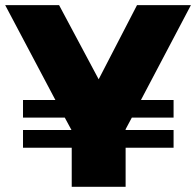

<svg xmlns="http://www.w3.org/2000/svg" viewBox="-20 -721 757 741"><path d="M716.8 -701.2 523.9 -335H649.9V-267.1H488.8L464.8 -222.2V-219.2H649.9V-150.9H464.8V0H256.8V-150.9H68.8V-219.2H255.9L230 -267.1H68.8V-335H193.8L0 -701.2H208L360.8 -415L508.8 -701.2Z"/></svg>

Font: Montserrat arm ExtraBold
Style: Regular
Weight: 800
Designer: Julieta Ulanovsky
Foundry: Julieta Ulanovsky
Version: Version 6.000;PS 006.000;hotconv 1.0.88;makeotf.lib2.5.64775